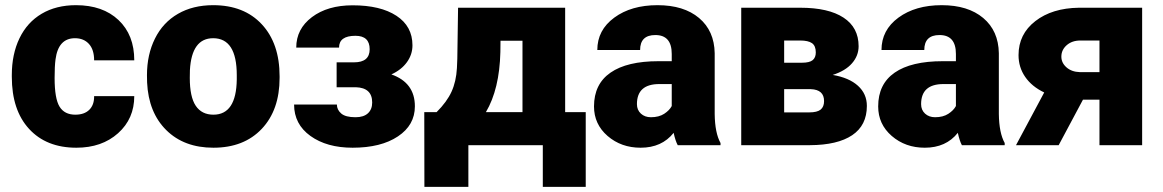

<svg xmlns="http://www.w3.org/2000/svg" viewBox="-20 -558 4469 738"><path d="M269.5 -117.2Q304.2 -117.2 323.2 -136Q342.3 -154.8 341.8 -188.5H496.1Q496.1 -101.6 433.8 -45.9Q371.6 9.8 273.4 9.8Q158.2 9.8 91.8 -62.5Q25.4 -134.8 25.4 -262.7V-269.5Q25.4 -349.6 54.9 -410.9Q84.5 -472.2 140.1 -505.1Q195.8 -538.1 272 -538.1Q375 -538.1 435.5 -481Q496.1 -423.8 496.1 -326.2H341.8Q341.8 -367.2 321.8 -389.2Q301.8 -411.1 268.1 -411.1Q204.1 -411.1 193.4 -329.6Q189.9 -303.7 189.9 -258.3Q189.9 -178.7 209 -147.9Q228 -117.2 269.5 -117.2Z M544.9 -269Q544.9 -348.1 575.7 -409.9Q606.4 -471.7 664.1 -504.9Q721.7 -538.1 799.3 -538.1Q918 -538.1 986.3 -464.6Q1054.7 -391.1 1054.7 -264.6V-258.8Q1054.7 -135.3 986.1 -62.7Q917.5 9.8 800.3 9.8Q687.5 9.8 619.1 -57.9Q550.8 -125.5 545.4 -241.2ZM709.5 -258.8Q709.5 -185.5 732.4 -151.4Q755.4 -117.2 800.3 -117.2Q888.2 -117.2 890.1 -252.4V-269Q890.1 -411.1 799.3 -411.1Q716.8 -411.1 710 -288.6Z M1400.9 -368.7Q1400.9 -420.4 1346.2 -420.4Q1283.2 -420.4 1283.2 -375H1118.7Q1118.7 -446.8 1179 -492.2Q1239.3 -537.6 1335.4 -537.6Q1442.4 -537.6 1503.9 -497.3Q1565.4 -457 1565.4 -383.8Q1565.4 -348.6 1544.2 -319.1Q1522.9 -289.6 1484.4 -272Q1574.7 -240.2 1574.7 -149.4Q1574.7 -77.1 1509.5 -33.7Q1444.3 9.8 1335.4 9.8Q1236.3 9.8 1173.3 -35.4Q1110.4 -80.6 1110.4 -156.2H1274.9Q1274.9 -136.2 1291.5 -121.8Q1308.1 -107.4 1346.7 -107.4Q1377.9 -107.4 1394.3 -122.6Q1410.6 -137.7 1410.6 -164.1Q1410.6 -220.7 1347.7 -222.7H1273.9V-318.4H1340.8Q1400.9 -318.4 1400.9 -368.7Z M1658.2 -127Q1697.8 -166.5 1715.6 -205.6Q1733.4 -244.6 1736.3 -296.4L1737.8 -332.5L1740.7 -528.3H2152.3V-127H2231.4V160.2H2066.4V0H1780.3V160.2H1611.3L1610.8 -127ZM1847.7 -127H1988.3V-401.4H1903.8L1903.3 -357.9Q1899.9 -215.3 1847.7 -127Z M2585 0Q2576.2 -16.1 2569.3 -47.4Q2523.9 9.8 2442.4 9.8Q2367.7 9.8 2315.4 -35.4Q2263.2 -80.6 2263.2 -148.9Q2263.2 -234.9 2326.7 -278.8Q2390.1 -322.8 2511.2 -322.8H2562V-350.6Q2562 -423.3 2499 -423.3Q2440.4 -423.3 2440.4 -365.7H2275.9Q2275.9 -442.4 2341.1 -490.2Q2406.2 -538.1 2507.3 -538.1Q2608.4 -538.1 2667 -488.8Q2725.6 -439.5 2727.1 -353.5V-119.6Q2728 -46.9 2749.5 -8.3V0ZM2481.9 -107.4Q2512.7 -107.4 2533 -120.6Q2553.2 -133.8 2562 -150.4V-234.9H2514.2Q2428.2 -234.9 2428.2 -157.7Q2428.2 -135.3 2443.4 -121.3Q2458.5 -107.4 2481.9 -107.4Z M2829.1 0V-528.3H3055.7Q3164.6 -528.3 3222.4 -490.2Q3280.3 -452.1 3280.3 -380.4Q3280.3 -343.8 3254.9 -314.7Q3229.5 -285.6 3180.7 -270Q3243.7 -259.3 3277.8 -228.3Q3312 -197.3 3312 -150.9Q3312 -76.2 3255.6 -38.3Q3199.2 -0.5 3093.3 0ZM2994.1 -215.3V-126H3090.3Q3121.1 -126 3134.3 -136.7Q3147.5 -147.5 3147.5 -169.4Q3147.5 -213.4 3096.7 -215.3ZM2994.1 -316.9H3062Q3091.8 -316.9 3103.8 -326.9Q3115.7 -336.9 3115.7 -356.4Q3115.7 -381.8 3101.1 -392.1Q3086.4 -402.3 3055.7 -402.3H2994.1Z M3677.2 0Q3668.5 -16.1 3661.6 -47.4Q3616.2 9.8 3534.7 9.8Q3460 9.8 3407.7 -35.4Q3355.5 -80.6 3355.5 -148.9Q3355.5 -234.9 3418.9 -278.8Q3482.4 -322.8 3603.5 -322.8H3654.3V-350.6Q3654.3 -423.3 3591.3 -423.3Q3532.7 -423.3 3532.7 -365.7H3368.2Q3368.2 -442.4 3433.3 -490.2Q3498.5 -538.1 3599.6 -538.1Q3700.7 -538.1 3759.3 -488.8Q3817.9 -439.5 3819.3 -353.5V-119.6Q3820.3 -46.9 3841.8 -8.3V0ZM3574.2 -107.4Q3605 -107.4 3625.2 -120.6Q3645.5 -133.8 3654.3 -150.4V-234.9H3606.4Q3520.5 -234.9 3520.5 -157.7Q3520.5 -135.3 3535.6 -121.3Q3550.8 -107.4 3574.2 -107.4Z M4370.1 -528.3V0H4206.1V-174.8H4142.6L4049.3 0H3885.3L3993.7 -202.6Q3946.3 -225.1 3920.7 -262.2Q3895 -299.3 3895 -346.2Q3895 -426.8 3959.5 -476.8Q4023.9 -526.9 4127.4 -528.3ZM4059.6 -340.3Q4059.6 -316.4 4079.3 -299.1Q4099.1 -281.7 4130.4 -280.8H4206.1V-402.3H4132.8Q4100.6 -402.3 4080.1 -384.3Q4059.6 -366.2 4059.6 -340.3Z"/></svg>

Font: Sadagaat-English
Style: Regular
Weight: 900
Designer: Ahmed alsheikh
Foundry: Ahmed alsheikh Design
Version: Version 2.137;January 17, 2018;FontCreator 11.0.0.2408 64-bi